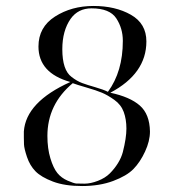

<svg xmlns="http://www.w3.org/2000/svg" viewBox="-20 -620 580 644"><path d="M471 -481Q471 -373 350 -309Q416 -295 449 -266Q482 -237 483 -179Q483 -147 466.5 -111.5Q450 -76 427.5 -53Q405 -30 359.5 -13Q314 4 255.5 4Q197 4 157.5 -11Q118 -26 99 -45.5Q80 -65 70.5 -93.5Q61 -122 60.5 -135.5Q60 -149 60 -158.5Q60 -168 60 -179Q67 -278 216 -345Q109 -375 109 -464Q109 -529 164.5 -564.5Q220 -600 293.5 -600Q367 -600 419 -570.5Q471 -541 471 -481ZM224 -341Q139 -270 139 -164Q139 -122 149 -89Q159 -56 172.5 -39.5Q186 -23 207 -14Q228 -5 235.5 -4.5Q243 -4 263.5 -4Q284 -4 308.5 -13.5Q333 -23 348.5 -38.5Q364 -54 375.5 -72.5Q387 -91 392 -110Q404 -157 404 -188.5Q404 -220 395 -244.5Q386 -269 363.5 -285Q341 -301 322 -309Q303 -317 270 -326.5Q237 -336 224 -341ZM342 -312Q392 -380 392 -483Q392 -525 370 -558.5Q348 -592 287 -592Q242 -592 217 -557Q189 -517 189 -455Q189 -385 220 -362Q238 -348 255.5 -341.5Q273 -335 299.5 -327.5Q326 -320 342 -312Z"/></svg>

Font: Italiana
Style: Regular
Weight: 400
Designer: Santiago Orozco
Foundry: Santiago Orozco
Version: Version 001.001